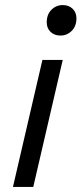

<svg xmlns="http://www.w3.org/2000/svg" viewBox="-20 -736 321 756"><path d="M218 -596Q194 -596 179 -610.5Q164 -625 164 -648Q164 -679 182.5 -697.5Q201 -716 227 -716Q251 -716 266 -701.5Q281 -687 281 -664Q281 -633 262.5 -614.5Q244 -596 218 -596ZM227 -500 111 0H31L147 -500Z"/></svg>

Font: Work Sans
Style: Italic
Weight: 400
Italic angle: -13°
Designer: Wei Huang
Foundry: Wei Huang
Version: Version 2.012